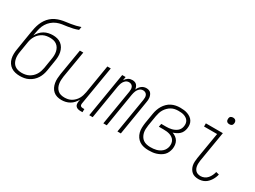

<svg xmlns="http://www.w3.org/2000/svg" viewBox="-46 -1338 2591 1948"><g transform="rotate(30 1250.0 -363.5)"><path d="M199 8Q171 8 144.5 2Q118 -4 96.5 -18.5Q75 -33 60.5 -55Q46 -77 40 -103Q34 -129 34.5 -156.5Q35 -184 40 -212L59 -330Q64 -356 67.5 -382Q71 -408 76 -434Q80 -461 86.5 -488.5Q93 -516 103.5 -542.5Q114 -569 130.5 -593.5Q147 -618 169 -637.5Q191 -657 218 -670Q245 -683 272.5 -690Q300 -697 328 -700.5Q356 -704 384 -708.5Q412 -713 439.5 -719.5Q467 -726 493 -735L487 -698Q458 -687 428.5 -680Q399 -673 369.5 -669Q340 -665 309.5 -660.5Q279 -656 250 -644Q221 -632 196.5 -611Q172 -590 155.5 -563Q139 -536 131 -506.5Q123 -477 118 -447L113 -417Q126 -441 144 -461Q162 -481 185.5 -494.5Q209 -508 235 -513.5Q261 -519 286 -519Q313 -519 338 -512.5Q363 -506 383 -490.5Q403 -475 415.5 -453Q428 -431 433.5 -405.5Q439 -380 438 -353Q437 -326 432 -299L413 -181Q409 -156 400.5 -131.5Q392 -107 378 -84.5Q364 -62 343.5 -43.5Q323 -25 299 -13Q275 -1 249.5 3.5Q224 8 199 8ZM200 -29Q220 -29 241 -33Q262 -37 281.5 -47Q301 -57 317.5 -72.5Q334 -88 345.5 -107Q357 -126 363.5 -146Q370 -166 374 -187L393 -305Q397 -327 397.5 -349Q398 -371 393.5 -391.5Q389 -412 379 -429.5Q369 -447 352.5 -459.5Q336 -472 315.5 -477Q295 -482 273 -482Q253 -482 232 -478.5Q211 -475 191.5 -465Q172 -455 155.5 -440Q139 -425 127.5 -406.5Q116 -388 109 -368Q102 -348 99 -328L79 -206Q75 -184 74.5 -162Q74 -140 78.5 -119.5Q83 -99 93 -81Q103 -63 119.5 -51Q136 -39 157 -34Q178 -29 200 -29Z M686 8Q659 8 634.5 1Q610 -6 591 -22.5Q572 -39 561 -61.5Q550 -84 545.5 -109.5Q541 -135 542.5 -162Q544 -189 548 -215L599 -520H639L587 -209Q584 -188 583 -166.5Q582 -145 585.5 -124Q589 -103 598 -85Q607 -67 622 -53.5Q637 -40 657.5 -34.5Q678 -29 700 -29Q720 -29 740 -33Q760 -37 778.5 -47.5Q797 -58 813 -74Q829 -90 839.5 -108.5Q850 -127 856 -147Q862 -167 866 -187L921 -520H961L885 -64Q884 -57 885 -50Q886 -43 890.5 -38Q895 -33 902 -31Q909 -29 916 -29H935L934 8H909Q894 8 880 4Q866 0 856.5 -10Q847 -20 845 -34.5Q843 -49 845 -64L850 -90Q837 -68 820 -48.5Q803 -29 780.5 -16Q758 -3 734 2.5Q710 8 686 8Z M1009 0 1095 -520H1135L1128 -478Q1135 -489 1144 -498.5Q1153 -508 1163.5 -515Q1174 -522 1186.5 -525Q1199 -528 1211 -528Q1226 -528 1239.5 -523.5Q1253 -519 1262 -509Q1271 -499 1276 -486Q1281 -473 1283 -459Q1289 -473 1298 -486Q1307 -499 1319.5 -509Q1332 -519 1346.5 -523.5Q1361 -528 1376 -528Q1390 -528 1404 -523.5Q1418 -519 1426.5 -509.5Q1435 -500 1440.5 -487Q1446 -474 1448 -460Q1450 -446 1449 -431.5Q1448 -417 1445 -403L1379 0H1339L1407 -410Q1409 -424 1409 -438.5Q1409 -453 1403 -465.5Q1397 -478 1385 -485Q1373 -492 1358 -492Q1347 -492 1336.5 -488.5Q1326 -485 1317 -477Q1308 -469 1301.5 -459.5Q1295 -450 1291 -439.5Q1287 -429 1284 -418Q1281 -407 1279 -396L1214 0H1174L1242 -410Q1244 -424 1244 -438.5Q1244 -453 1238 -465.5Q1232 -478 1220 -485Q1208 -492 1193 -492Q1182 -492 1171.5 -488.5Q1161 -485 1152 -477Q1143 -469 1136.5 -459.5Q1130 -450 1126 -439.5Q1122 -429 1119 -418Q1116 -407 1114 -396L1049 0Z M1705 8Q1677 8 1649.5 2Q1622 -4 1600 -18.5Q1578 -33 1563 -55Q1548 -77 1541 -103.5Q1534 -130 1535 -158.5Q1536 -187 1540 -215L1560 -335Q1564 -360 1572.5 -385Q1581 -410 1594.5 -432.5Q1608 -455 1627.5 -474.5Q1647 -494 1671 -506Q1695 -518 1720.5 -523Q1746 -528 1771 -528Q1794 -528 1816 -525.5Q1838 -523 1858.5 -515.5Q1879 -508 1896.5 -495.5Q1914 -483 1925 -464.5Q1936 -446 1938.5 -424Q1941 -402 1937 -379Q1934 -360 1925.5 -341.5Q1917 -323 1902 -309Q1887 -295 1868 -285.5Q1849 -276 1830 -270Q1852 -262 1870 -249Q1888 -236 1899 -217Q1910 -198 1913 -174.5Q1916 -151 1912 -127Q1908 -106 1898.5 -84.5Q1889 -63 1872.5 -47Q1856 -31 1835 -20Q1814 -9 1792.5 -2.5Q1771 4 1749 6Q1727 8 1705 8ZM1706 -29Q1724 -29 1741 -30.5Q1758 -32 1775.5 -36.5Q1793 -41 1809.5 -49.5Q1826 -58 1839.5 -70.5Q1853 -83 1861.5 -99.5Q1870 -116 1873 -133Q1876 -152 1873.5 -170Q1871 -188 1862 -202.5Q1853 -217 1838.5 -227Q1824 -237 1807 -242.5Q1790 -248 1772 -250Q1754 -252 1735 -252H1679L1686 -289H1742Q1758 -289 1774 -290.5Q1790 -292 1806 -296Q1822 -300 1838 -307.5Q1854 -315 1867 -326Q1880 -337 1888 -352.5Q1896 -368 1898 -384Q1901 -401 1898.5 -417.5Q1896 -434 1887.5 -447Q1879 -460 1865.5 -469Q1852 -478 1837 -483Q1822 -488 1805 -489.5Q1788 -491 1771 -491Q1750 -491 1729.5 -487Q1709 -483 1689.5 -472Q1670 -461 1654 -445Q1638 -429 1626.5 -410Q1615 -391 1609 -370.5Q1603 -350 1599 -329L1579 -209Q1576 -187 1575 -164.5Q1574 -142 1579 -121Q1584 -100 1595 -81.5Q1606 -63 1623 -51Q1640 -39 1662 -34Q1684 -29 1706 -29Z M2291 8Q2269 8 2248.5 2.5Q2228 -3 2213 -16Q2198 -29 2188 -47Q2178 -65 2174 -86Q2170 -107 2171.5 -128.5Q2173 -150 2176 -172L2228 -483H2075V-520H2274L2215 -166Q2213 -150 2212 -134Q2211 -118 2213 -102.5Q2215 -87 2221 -73Q2227 -59 2238 -48.5Q2249 -38 2264.5 -33.5Q2280 -29 2296 -29Q2317 -29 2338 -38.5Q2359 -48 2374 -65.5Q2389 -83 2398.5 -103.5Q2408 -124 2413 -145L2449 -136Q2445 -118 2437.5 -100Q2430 -82 2419.5 -65.5Q2409 -49 2395 -34.5Q2381 -20 2364.5 -10.5Q2348 -1 2329 3.5Q2310 8 2291 8ZM2286 -631Q2276 -631 2267.5 -634Q2259 -637 2253.5 -644Q2248 -651 2247 -660.5Q2246 -670 2247 -680Q2248 -686 2251 -692Q2254 -698 2260 -702Q2266 -706 2272.5 -707.5Q2279 -709 2285 -709Q2295 -709 2303.5 -706Q2312 -703 2317.5 -696Q2323 -689 2324.5 -679.5Q2326 -670 2324 -660Q2323 -654 2320 -648Q2317 -642 2311.5 -638Q2306 -634 2299 -632.5Q2292 -631 2286 -631Z"/></g></svg>

Font: Iosevka Extralight
Style: Italic
Weight: 200
Italic angle: -9°
Monospace: yes
Designer: Belleve Invis
Foundry: Belleve Invis
Version: Version 32.5.0; ttfautohint (v1.8.4)